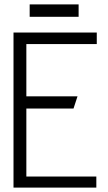

<svg xmlns="http://www.w3.org/2000/svg" viewBox="-20 -847 487 867"><path d="M335 -827H114V-771H335ZM41 0H415V-50H99V-357H312L330 -412H99V-648H417V-700H41Z"/></svg>

Font: AdventPro_ExpandedRegular
Style: ExpandedRegular
Weight: 400
Width: 7
Designer: VivaRado, Andreas Kalpakidis
Foundry: VivaRado, Andreas Kalpakidis
Version: Version 3.000